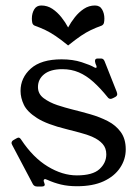

<svg xmlns="http://www.w3.org/2000/svg" viewBox="-20 -667 500 699"><path d="M392 -310Q386 -307 383 -307Q376.2 -307 372 -313Q345.2 -346.2 319.6 -369.1Q294 -392 266.8 -403.6Q239.5 -415.2 207.2 -415.2Q164 -415.2 141.1 -397Q118.2 -378.8 118.2 -350Q118.2 -325 139.2 -309.4Q160.2 -293.8 189.1 -284.2Q218 -274.8 242 -268.8Q274.5 -260.8 308.8 -251Q343 -241.2 372.4 -226.1Q401.8 -211 419.8 -186.1Q437.8 -161.2 437.8 -123.2Q437.8 -86.8 417.1 -56Q396.5 -25.2 357.4 -7.1Q318.2 11 260.2 11Q228 11 202 4.8Q176 -1.5 153 -12Q146.2 -15 145 -15Q139 -15 139 -9Q139 -8 139.5 -6Q140 -4 141 -2Q143 4 143 5Q143 12 132 12H115Q105 12 100 4L25 -138Q22 -144 22 -146Q22 -153 29 -157L39.5 -163Q44.8 -166 47.5 -166Q52.5 -166 57.5 -158Q100.5 -93.2 153.9 -60.9Q207.2 -28.5 259.8 -28.5Q317.2 -28.5 342.1 -51.2Q367 -74 367 -105Q367 -128 353.5 -143.1Q340 -158.2 317.9 -168Q295.8 -177.8 270.4 -184.2Q245 -190.8 222 -196.8Q151 -214.2 115 -237.1Q79 -260 66.9 -285.4Q54.8 -310.8 54.8 -336Q54.8 -383.8 92.2 -417.4Q129.8 -451 204.2 -451Q245.2 -451 277.5 -440.5Q309.8 -430 322.8 -422Q326.8 -420 328.8 -420Q331.8 -420 331.8 -423Q331.8 -425 330.8 -428Q329.8 -431 327.8 -435Q326.8 -439 326.2 -441.5Q325.8 -444 325.8 -445Q325.8 -454 335.5 -454H348Q356.8 -454 360.8 -444L404.8 -333Q405.8 -330 406.2 -328Q406.8 -326 406.8 -324Q406.8 -318 399.8 -314ZM228 -567Q238 -585.9 252.5 -604.2Q267 -622.6 285.4 -634.8Q303.8 -647 325.8 -647Q343.5 -647 351.7 -632.6Q360 -618.2 360 -599.4Q360 -590.5 358.4 -583.8Q356.8 -577.1 350.2 -573.8Q328 -565.8 310.8 -557.5Q293.5 -549.2 274.6 -536.5Q255.8 -523.8 228 -501.5Q200.5 -523.8 181.5 -536.5Q162.6 -549.2 145.3 -557.5Q128 -565.8 105.8 -573.8Q99.2 -577.1 97.6 -583.8Q96 -590.4 96 -599.3Q96 -618.2 104.4 -632.6Q112.8 -647 130.2 -647Q152.4 -647 170.7 -634.8Q189 -622.5 203.5 -604.2Q218 -586 228 -567Z"/></svg>

Font: Young Serif Light
Style: Regular
Weight: 300
Designer: Bastien Sozeau
Foundry: NBR — Bastien Sozeau
Version: Version 5.001